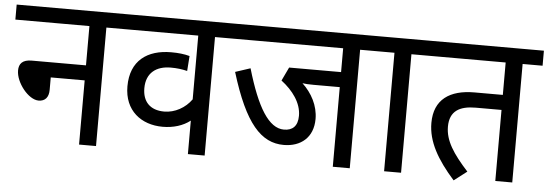

<svg xmlns="http://www.w3.org/2000/svg" viewBox="-45 -749 2545 891"><g transform="rotate(5 1228.0 -304.0)"><path d="M0 -622V-552H345V-369H92C49 -369 33 -349 33 -318C33 -262 92 -187 140 -187C170 -187 187 -206 187 -241V-299H345V0H424V-552H517V-622Z M1023 -552V-622H504V-552H852V-255C823 -214 775 -187 725 -187C659 -187 624 -225 624 -287C624 -359 671 -393 738 -393C767 -393 790 -390 815 -384L820 -454C795 -461 767 -464 734 -464C623 -464 545 -409 545 -289C545 -176 624 -116 724 -116C774 -116 819 -130 852 -156V0H930V-552Z M1606 -552H1699V-622H1010V-552H1527V-441H1285L1255 -378C1309 -337 1350 -282 1350 -222C1350 -174 1326 -152 1286 -152C1215 -152 1159 -244 1107 -422L1037 -399C1109 -163 1186 -81 1291 -81C1370 -81 1428 -127 1428 -214C1428 -276 1397 -333 1353 -374C1366 -372 1382 -371 1405 -371H1527V0H1606Z M1845 -552H1938V-622H1686V-552H1766V0H1845Z M2363 -552H2456V-622H1924V-552H2284V-401H2152C2037 -401 1965 -352 1965 -243C1965 -156 2011 -76 2091 14L2151 -32C2081 -109 2043 -167 2043 -232C2043 -305 2089 -331 2164 -331H2284V0H2363Z"/></g></svg>

Font: Noto Sans Devanagari SemiCondensed
Style: Regular
Weight: 400
Width: 4
Designer: Jelle Bosma - Monotype Design Team
Foundry: Monotype Imaging Inc.
Version: Version 2.004